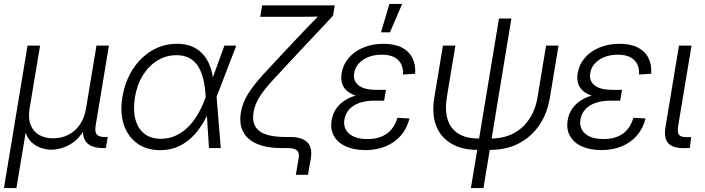

<svg xmlns="http://www.w3.org/2000/svg" viewBox="-30 -755 3594 979"><path d="M-9.8 204.1 110.4 -522.5H174.3L121.1 -202.6Q112.8 -152.3 126.2 -118.2Q139.6 -84 169.7 -66.9Q199.7 -49.8 241.2 -49.8Q282.7 -49.8 317.6 -67.1Q352.5 -84.5 376.5 -118.7Q400.4 -152.8 408.7 -202.6L461.9 -522.5H525.4L457.5 -113.3Q452.6 -82 463.6 -69.1Q474.6 -56.2 506.3 -56.2H519.5L509.8 0H496.6Q436.5 0 411.4 -28.6Q386.2 -57.1 395.5 -113.3L405.3 -173.8H424.8Q416 -120.1 394.3 -85Q372.6 -49.8 344.2 -29.5Q315.9 -9.3 286.4 -0.5Q256.8 8.3 231.9 8.3Q207 8.3 180.2 -0.5Q153.3 -9.3 131.1 -29.5Q108.9 -49.8 98.9 -85Q88.9 -120.1 97.7 -173.8H116.7L53.7 204.1Z M787.1 10.7Q717.3 10.7 669.2 -24.2Q621.1 -59.1 601.1 -120.1Q581.1 -181.2 594.2 -260.3Q607.4 -339.8 646.7 -401.1Q686 -462.4 744.4 -497.1Q802.7 -531.7 872.6 -531.7Q915.5 -531.7 948.5 -518.1Q981.4 -504.4 1004.2 -479.2Q1026.9 -454.1 1040 -419.7Q1053.2 -385.3 1057.6 -343.3H1079.6L1074.2 -263.7L1095.7 0H1035.6L1018.1 -272Q1015.1 -317.9 1005.6 -355.2Q996.1 -392.6 978.8 -418.9Q961.4 -445.3 934.6 -459.5Q907.7 -473.6 869.6 -473.6Q817.4 -473.6 773.4 -447Q729.5 -420.4 699.2 -372.3Q668.9 -324.2 658.2 -259.8Q647.9 -196.3 659.9 -148.4Q671.9 -100.6 705.1 -74Q738.3 -47.4 790.5 -47.4Q829.1 -47.4 862.5 -61.8Q896 -76.2 924.3 -102.8Q952.6 -129.4 975.3 -166.5Q998 -203.6 1014.6 -248.5L1114.3 -522.5H1174.8L1073.7 -259.8L1052.7 -177.7H1031.2Q1012.7 -136.7 988.5 -102.3Q964.4 -67.9 934.1 -42.5Q903.8 -17.1 867.2 -3.2Q830.6 10.7 787.1 10.7Z M1478.5 136.2 1492.7 53.2Q1496.1 34.2 1491.2 22.5Q1486.3 10.7 1473.1 5.4Q1460 0 1437 0H1404.8Q1333 0 1283.2 -20.3Q1233.4 -40.5 1210.9 -80.8Q1188.5 -121.1 1198.2 -181.6Q1207 -232.4 1235.4 -277.3Q1263.7 -322.3 1309.8 -372.6Q1356 -422.9 1418.5 -489.7L1500.5 -576.7Q1515.6 -592.8 1530.5 -608.2Q1545.4 -623.5 1559.8 -638.2Q1574.2 -652.8 1588.4 -667.5Q1602.5 -682.1 1616.7 -696.3L1615.2 -670.9Q1597.7 -670.4 1579.1 -670.2Q1560.5 -669.9 1542.2 -669.7Q1523.9 -669.4 1505.6 -669.4Q1487.3 -669.4 1469.7 -669.4H1296.9L1306.6 -727.5H1676.8L1668 -674.8L1456.5 -449.2Q1397.9 -386.7 1357.2 -342Q1316.4 -297.4 1293.2 -260.5Q1270 -223.6 1262.7 -182.6Q1255.4 -136.2 1272.9 -108.4Q1290.5 -80.6 1329.1 -68.6Q1367.7 -56.6 1422.4 -56.6H1446.8Q1509.3 -56.6 1536.6 -29.8Q1564 -2.9 1554.7 52.7L1540.5 136.2Z M1833 10.3Q1775.4 10.3 1733.9 -8.3Q1692.4 -26.9 1672.9 -61.3Q1653.3 -95.7 1661.1 -142.1Q1666.5 -175.3 1684.1 -200.9Q1701.7 -226.6 1730.5 -244.4Q1759.3 -262.2 1798.3 -271.5Q1837.4 -280.8 1885.7 -280.8H1935.1L1928.7 -241.7H1877.4Q1837.4 -241.7 1804.9 -231Q1772.5 -220.2 1752.2 -199Q1731.9 -177.7 1726.1 -146Q1718.8 -100.6 1750.5 -73.2Q1782.2 -45.9 1843.8 -45.9Q1885.3 -45.9 1916 -58.8Q1946.8 -71.8 1966.6 -95.9Q1986.3 -120.1 1996.1 -154.3L2058.1 -150.9Q2044.9 -99.1 2013.4 -63.2Q1981.9 -27.3 1935.8 -8.5Q1889.6 10.3 1833 10.3ZM1884.3 -253.9Q1835.9 -253.9 1801 -262.5Q1766.1 -271 1744.6 -287.1Q1723.1 -303.2 1715.1 -327.1Q1707 -351.1 1711.9 -381.8Q1719.7 -426.8 1748.8 -460.4Q1777.8 -494.1 1823.5 -512.9Q1869.1 -531.7 1925.8 -531.7Q1981.4 -531.7 2018.3 -512.9Q2055.2 -494.1 2072.5 -460Q2089.8 -425.8 2086.9 -378.9L2024.9 -375Q2027.3 -422.4 2000 -449.2Q1972.7 -476.1 1916.5 -476.1Q1859.9 -476.1 1821 -449.7Q1782.2 -423.3 1775.9 -381.8Q1769.5 -343.3 1797.9 -320.1Q1826.2 -296.9 1890.6 -296.9H1938L1930.7 -253.9ZM1912.6 -590.3 1955.6 -734.9H2020.5L1958.5 -590.3Z M2405.8 9.3Q2324.7 9.3 2270.3 -23.2Q2215.8 -55.7 2193.4 -115.2Q2170.9 -174.8 2184.6 -257.8L2228.5 -522.5H2292L2248.5 -259.8Q2237.8 -194.3 2252.2 -147Q2266.6 -99.6 2306.2 -74.2Q2345.7 -48.8 2409.7 -48.8H2473.1Q2537.6 -48.8 2586.9 -74.2Q2636.2 -99.6 2668.2 -147Q2700.2 -194.3 2710.9 -259.8L2754.4 -522.5H2817.9L2773.9 -257.8Q2760.3 -175.3 2719 -115.5Q2677.7 -55.7 2614.3 -23.2Q2550.8 9.3 2469.2 9.3ZM2371.1 204.1 2514.2 -660.6H2577.6L2435.1 204.1Z M3036.6 10.3Q2979 10.3 2937.5 -8.3Q2896 -26.9 2876.5 -61.3Q2856.9 -95.7 2864.7 -142.1Q2870.1 -175.3 2887.7 -200.9Q2905.3 -226.6 2934.1 -244.4Q2962.9 -262.2 3002 -271.5Q3041 -280.8 3089.4 -280.8H3138.7L3132.3 -241.7H3081.1Q3041 -241.7 3008.5 -231Q2976.1 -220.2 2955.8 -199Q2935.5 -177.7 2929.7 -146Q2922.4 -100.6 2954.1 -73.2Q2985.8 -45.9 3047.4 -45.9Q3088.9 -45.9 3119.6 -58.8Q3150.4 -71.8 3170.2 -95.9Q3189.9 -120.1 3199.7 -154.3L3261.7 -150.9Q3248.5 -99.1 3217 -63.2Q3185.5 -27.3 3139.4 -8.5Q3093.3 10.3 3036.6 10.3ZM3087.9 -253.9Q3039.6 -253.9 3004.6 -262.5Q2969.7 -271 2948.2 -287.1Q2926.8 -303.2 2918.7 -327.1Q2910.6 -351.1 2915.5 -381.8Q2923.3 -426.8 2952.4 -460.4Q2981.4 -494.1 3027.1 -512.9Q3072.8 -531.7 3129.4 -531.7Q3185.1 -531.7 3221.9 -512.9Q3258.8 -494.1 3276.1 -460Q3293.5 -425.8 3290.5 -378.9L3228.5 -375Q3231 -422.4 3203.6 -449.2Q3176.3 -476.1 3120.1 -476.1Q3063.5 -476.1 3024.7 -449.7Q2985.8 -423.3 2979.5 -381.8Q2973.1 -343.3 3001.5 -320.1Q3029.8 -296.9 3094.2 -296.9H3141.6L3134.3 -253.9Z M3462.4 0.5Q3401.9 1.5 3377.9 -24.2Q3354 -49.8 3363.3 -106.9L3432.1 -522.5H3496.1L3428.2 -114.7Q3422.4 -79.6 3432.6 -67.1Q3442.9 -54.7 3475.6 -55.7Q3480.5 -55.7 3485.4 -55.7Q3490.2 -55.7 3494.1 -56.2L3487.8 -1Q3482.4 -0.5 3475.8 0Q3469.2 0.5 3462.4 0.5Z"/></svg>

Font: Inter 28pt Light
Style: Italic
Weight: 300
Italic angle: -9.3988°
Designer: Rasmus Andersson
Foundry: rsms
Version: Version 4.001;git-66647c0bb